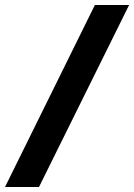

<svg xmlns="http://www.w3.org/2000/svg" viewBox="-48 -743 533 763"><path d="M-28 0H107L465 -723H329Z"/></svg>

Font: United Sans Black
Style: Italic
Weight: 900
Italic angle: -8°
Designer: Pablo Impallari, Rodrigo Fuenzalida (Modified by Dan O. Williams)
Version: Version 1.000;PS 001.000;hotconv 1.0.88;makeotf.lib2.5.64775